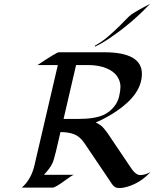

<svg xmlns="http://www.w3.org/2000/svg" viewBox="-20 -974 801 997"><path d="M521 -702.6Q716.8 -702.6 716.8 -590.8Q716.8 -484.9 583 -395.5Q534.7 -362.8 477.1 -337.9Q502.4 -326.7 516.8 -310.1Q531.2 -293.5 539.1 -281.7Q546.9 -270 555.2 -257.8L649.9 -117.2Q655.8 -108.9 661.9 -99.6Q668 -90.3 675.3 -82.5Q691.9 -64.9 707.5 -64.9Q732.9 -64.9 761.2 -80.6Q710.4 -24.9 641.6 -4.4Q618.2 2.4 602.5 2.4Q586.9 2.4 580.3 -1Q573.7 -4.4 568.4 -10Q563 -15.6 558.8 -22.2Q554.7 -28.8 550.3 -35.2L453.1 -179.2Q434.6 -206.5 420.9 -227.1Q407.2 -247.6 391.1 -261.2Q359.4 -288.1 293.9 -288.1L271 -189.5Q259.3 -140.6 251.5 -125Q238.3 -98.1 208 -66.4H364.3Q355 -64.5 324.7 -42Q268.1 0 253.9 0H93.3Q142.1 -42 159.2 -116.7L280.3 -636.2H174.8Q274.4 -702.6 285.2 -702.6ZM512.7 -626.5Q478.5 -636.2 435.5 -636.2H375L310.1 -356.4H386.2Q474.6 -356.4 521.5 -378.9Q549.8 -393.1 570.8 -418.2Q591.8 -443.4 598.6 -473.4Q605.5 -503.4 605.5 -522.9Q605.5 -542.5 597.9 -560.1Q590.3 -577.6 577.6 -590.6Q564.9 -603.5 548.1 -612.3Q531.2 -621.1 512.7 -626.5ZM759.3 -954.1Q662.6 -851.6 546.4 -773.9Q506.8 -747.1 472.2 -731.4L473.6 -737.3Q513.2 -759.3 547.1 -789.3Q581.1 -819.3 601.8 -840.1Q622.6 -860.8 632.3 -871.1Q652.8 -892.6 662.4 -898.9Q671.9 -905.3 681.9 -911.4Q691.9 -917.5 703.1 -923.8Q714.4 -930.2 725.1 -936Q739.7 -944.3 759.3 -954.1Z"/></svg>

Font: Fondamento
Style: Italic
Weight: 400
Italic angle: -12°
Version: Version 1.000